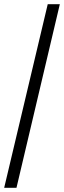

<svg xmlns="http://www.w3.org/2000/svg" viewBox="-20 -780 307 921"><path d="M0 121H59L267 -760H209Z"/></svg>

Font: Noto Serif Armenian SemiCondensed Medium
Style: Regular
Weight: 500
Width: 4
Designer: Monotype Design Team
Foundry: Monotype Imaging Inc.
Version: Version 2.008